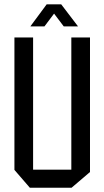

<svg xmlns="http://www.w3.org/2000/svg" viewBox="-20 -885 489 905"><path d="M316.2 0V-708.3H404.2V-74.2L317.2 0ZM120.8 0 48 -84.2V-85.2H316.2V0ZM48 -85.2V-708.3H136V-85.2ZM280.4 -760.7 208.6 -855.5 268.5 -864.6 347 -761.7V-760.7ZM123.9 -760.7V-761.7L200 -864.6H267.8L189.6 -760.7Z"/></svg>

Font: Foldit Thin
Style: Regular
Weight: 100
Designer: Sophia Tai
Foundry: Sophia Tai
Version: Version 1.003